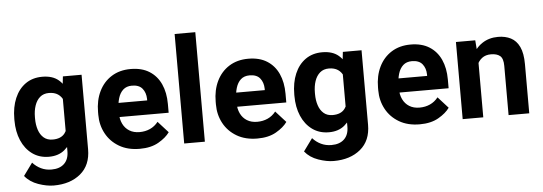

<svg xmlns="http://www.w3.org/2000/svg" viewBox="-57 -926 3702 1310"><g transform="rotate(-5 1794.5 -271.0)"><path d="M389.2 -528.3H517.1V-18.1Q517.1 90.8 446.5 149.4Q376 208 262.7 208Q214.8 208 157.5 188Q100.1 168 65.9 125.5L128.4 39.6Q152.8 66.9 185.3 82.5Q217.8 98.1 256.8 98.1Q313 98.1 344.2 68.1Q375.5 38.1 375.5 -17.6V-405.8ZM33.7 -257.8V-268.1Q33.7 -348.6 59.6 -409.4Q85.4 -470.2 133.5 -504.2Q181.6 -538.1 248 -538.1Q318.4 -538.1 359.4 -503.4Q400.4 -468.7 421.4 -408Q442.4 -347.2 452.1 -269.5V-252.4Q442.4 -178.7 419.2 -119.4Q396 -60.1 354.2 -25.1Q312.5 9.8 247.1 9.8Q181.6 9.8 133.5 -25.1Q85.4 -60.1 59.6 -120.4Q33.7 -180.7 33.7 -257.8ZM174.8 -268.1V-257.8Q174.8 -215.3 186.3 -180.7Q197.8 -146 221.7 -125.5Q245.6 -105 282.7 -105Q340.3 -105 366.5 -140.4Q392.6 -175.8 396.5 -231.9V-290Q394.5 -331.1 382.3 -361.1Q370.1 -391.1 345.7 -407.5Q321.3 -423.8 283.7 -423.8Q247.1 -423.8 222.9 -403.1Q198.7 -382.3 186.8 -346.9Q174.8 -311.5 174.8 -268.1Z M869.1 9.8Q787.1 9.8 728.3 -24.9Q669.4 -59.6 638.2 -117.7Q606.9 -175.8 606.9 -246.1V-265.1Q606.9 -344.7 637 -406.5Q667 -468.3 722.4 -503.2Q777.8 -538.1 853.5 -538.1Q929.7 -538.1 981.4 -505.6Q1033.2 -473.1 1059.8 -414.8Q1086.4 -356.4 1086.4 -278.3V-218.3H667.5V-314.9H947.8V-325.7Q946.8 -368.2 924.1 -396.2Q901.4 -424.3 852.5 -424.3Q815.4 -424.3 792.5 -403.6Q769.5 -382.8 758.8 -346.9Q748 -311 748 -265.1V-246.1Q748 -204.1 763.4 -172.1Q778.8 -140.1 807.9 -122.1Q836.9 -104 877.9 -104Q917 -104 949.5 -118.7Q981.9 -133.3 1005.4 -163.1L1075.2 -85.9Q1049.8 -49.8 998 -20Q946.3 9.8 869.1 9.8Z M1315.4 -750V0H1173.8V-750Z M1674.8 9.8Q1592.8 9.8 1533.9 -24.9Q1475.1 -59.6 1443.8 -117.7Q1412.6 -175.8 1412.6 -246.1V-265.1Q1412.6 -344.7 1442.6 -406.5Q1472.7 -468.3 1528.1 -503.2Q1583.5 -538.1 1659.2 -538.1Q1735.4 -538.1 1787.1 -505.6Q1838.9 -473.1 1865.5 -414.8Q1892.1 -356.4 1892.1 -278.3V-218.3H1473.1V-314.9H1753.4V-325.7Q1752.4 -368.2 1729.7 -396.2Q1707 -424.3 1658.2 -424.3Q1621.1 -424.3 1598.1 -403.6Q1575.2 -382.8 1564.5 -346.9Q1553.7 -311 1553.7 -265.1V-246.1Q1553.7 -204.1 1569.1 -172.1Q1584.5 -140.1 1613.5 -122.1Q1642.6 -104 1683.6 -104Q1722.7 -104 1755.1 -118.7Q1787.6 -133.3 1811 -163.1L1880.9 -85.9Q1855.5 -49.8 1803.7 -20Q1752 9.8 1674.8 9.8Z M2306.6 -528.3H2434.6V-18.1Q2434.6 90.8 2364 149.4Q2293.5 208 2180.2 208Q2132.3 208 2075 188Q2017.6 168 1983.4 125.5L2045.9 39.6Q2070.3 66.9 2102.8 82.5Q2135.3 98.1 2174.3 98.1Q2230.5 98.1 2261.7 68.1Q2293 38.1 2293 -17.6V-405.8ZM1951.2 -257.8V-268.1Q1951.2 -348.6 1977.1 -409.4Q2002.9 -470.2 2051 -504.2Q2099.1 -538.1 2165.5 -538.1Q2235.8 -538.1 2276.9 -503.4Q2317.9 -468.7 2338.9 -408Q2359.9 -347.2 2369.6 -269.5V-252.4Q2359.9 -178.7 2336.7 -119.4Q2313.5 -60.1 2271.7 -25.1Q2230 9.8 2164.6 9.8Q2099.1 9.8 2051 -25.1Q2002.9 -60.1 1977.1 -120.4Q1951.2 -180.7 1951.2 -257.8ZM2092.3 -268.1V-257.8Q2092.3 -215.3 2103.8 -180.7Q2115.2 -146 2139.2 -125.5Q2163.1 -105 2200.2 -105Q2257.8 -105 2283.9 -140.4Q2310.1 -175.8 2314 -231.9V-290Q2312 -331.1 2299.8 -361.1Q2287.6 -391.1 2263.2 -407.5Q2238.8 -423.8 2201.2 -423.8Q2164.6 -423.8 2140.4 -403.1Q2116.2 -382.3 2104.2 -346.9Q2092.3 -311.5 2092.3 -268.1Z M2786.6 9.8Q2704.6 9.8 2645.8 -24.9Q2586.9 -59.6 2555.7 -117.7Q2524.4 -175.8 2524.4 -246.1V-265.1Q2524.4 -344.7 2554.4 -406.5Q2584.5 -468.3 2639.9 -503.2Q2695.3 -538.1 2771 -538.1Q2847.2 -538.1 2898.9 -505.6Q2950.7 -473.1 2977.3 -414.8Q3003.9 -356.4 3003.9 -278.3V-218.3H2585V-314.9H2865.2V-325.7Q2864.3 -368.2 2841.6 -396.2Q2818.8 -424.3 2770 -424.3Q2732.9 -424.3 2710 -403.6Q2687 -382.8 2676.3 -346.9Q2665.5 -311 2665.5 -265.1V-246.1Q2665.5 -204.1 2680.9 -172.1Q2696.3 -140.1 2725.3 -122.1Q2754.4 -104 2795.4 -104Q2834.5 -104 2866.9 -118.7Q2899.4 -133.3 2922.9 -163.1L2992.7 -85.9Q2967.3 -49.8 2915.5 -20Q2863.8 9.8 2786.6 9.8Z M3222.2 -415.5V0H3081.1V-528.3H3213.4ZM3201.2 -282.2 3162.1 -281.2Q3162.1 -360.4 3188 -418Q3213.9 -475.6 3260.7 -506.8Q3307.6 -538.1 3370.1 -538.1Q3419.9 -538.1 3457.5 -518.8Q3495.1 -499.5 3516.1 -455.3Q3537.1 -411.1 3537.1 -336.4V0H3395.5V-336.9Q3395.5 -387.7 3373.8 -405.8Q3352.1 -423.8 3311.5 -423.8Q3274.4 -423.8 3250 -405Q3225.6 -386.2 3213.4 -354.2Q3201.2 -322.3 3201.2 -282.2Z"/></g></svg>

Font: RobotoDEMO
Style: Regular
Weight: 400
Designer: Christian Robertson
Foundry: Google
Version: Version 2.136